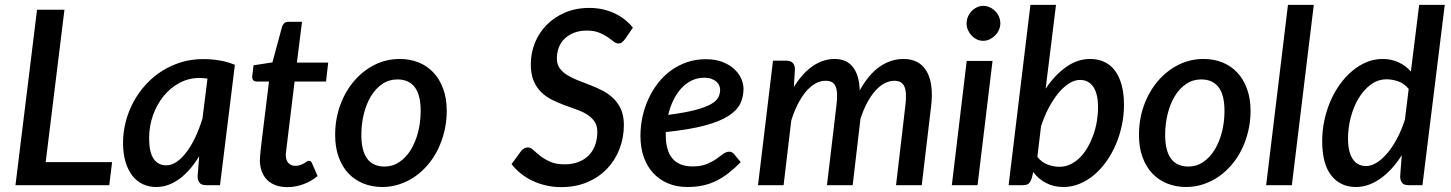

<svg xmlns="http://www.w3.org/2000/svg" viewBox="-20 -760 5957 788"><path d="M167.5 -94.5H440L428.5 0H43.5L132 -720H244.5Z M883 0H826.5Q806 0 798.5 -10.5Q791 -21 791 -36.5L797.5 -119Q780 -90 760 -66.8Q740 -43.5 718 -27Q696 -10.5 671.5 -1.5Q647 7.5 621 7.5Q591.5 7.5 566.5 -4Q541.5 -15.5 523.5 -38.5Q505.5 -61.5 495.2 -95.2Q485 -129 485 -173.5Q485 -219 496.5 -262.2Q508 -305.5 529 -343.8Q550 -382 579.5 -414Q609 -446 645.5 -469Q682 -492 724.2 -504.8Q766.5 -517.5 813 -517.5Q846.5 -517.5 879.5 -512.2Q912.5 -507 944 -494ZM662 -81.5Q684.5 -81.5 705.8 -96.2Q727 -111 746.2 -136.8Q765.5 -162.5 782 -197.5Q798.5 -232.5 811 -273.5L831.5 -437.5Q823 -438.5 814.8 -439.2Q806.5 -440 798 -440Q755 -440 717.2 -420Q679.5 -400 651.8 -366Q624 -332 608 -287.2Q592 -242.5 592 -193Q592 -136 610.2 -108.8Q628.5 -81.5 662 -81.5Z M1046.5 -100.5Q1046.5 -104 1046.8 -108.8Q1047 -113.5 1047.8 -122.5Q1048.5 -131.5 1050 -146.5Q1051.5 -161.5 1054.5 -185L1084 -425.5H1032.5Q1024 -425.5 1019 -431.2Q1014 -437 1015.5 -448.5L1020.5 -492L1098 -504L1138 -651.5Q1141 -660 1147.2 -665.2Q1153.5 -670.5 1162.5 -670.5H1219.5L1198.5 -503H1327L1318 -425.5H1189L1160.5 -191Q1158 -170.5 1156.5 -158.2Q1155 -146 1154.2 -138.8Q1153.5 -131.5 1153.2 -128.8Q1153 -126 1153 -124.5Q1153 -102.5 1163.5 -91Q1174 -79.5 1192.5 -79.5Q1204.5 -79.5 1213 -82.8Q1221.5 -86 1228 -89.8Q1234.5 -93.5 1239 -96.8Q1243.5 -100 1247.5 -100Q1253 -100 1255.5 -97.8Q1258 -95.5 1260.5 -90L1283.5 -37.5Q1257 -15.5 1224.8 -3.8Q1192.5 8 1159.5 8Q1108 8 1078 -20.2Q1048 -48.5 1046.5 -100.5Z M1558.5 -76.5Q1592 -76.5 1619.5 -95.2Q1647 -114 1666.2 -145.5Q1685.5 -177 1696 -218.2Q1706.5 -259.5 1706.5 -304.5Q1706.5 -370.5 1682.2 -402.2Q1658 -434 1610.5 -434Q1576.5 -434 1549.2 -415.5Q1522 -397 1503 -366Q1484 -335 1473.5 -293.5Q1463 -252 1463 -206.5Q1463 -76.5 1558.5 -76.5ZM1549 7.5Q1507 7.5 1471.5 -6.8Q1436 -21 1410.2 -48.2Q1384.5 -75.5 1370 -115.2Q1355.5 -155 1355.5 -205.5Q1355.5 -271 1376.2 -328Q1397 -385 1433 -427.2Q1469 -469.5 1517.2 -493.8Q1565.5 -518 1620.5 -518Q1662.5 -518 1698 -503.8Q1733.5 -489.5 1759 -462.2Q1784.5 -435 1799 -395.2Q1813.5 -355.5 1813.5 -305Q1813.5 -262 1804 -222Q1794.5 -182 1777.5 -147.2Q1760.5 -112.5 1736.2 -84Q1712 -55.5 1682.8 -35.2Q1653.5 -15 1619.5 -3.8Q1585.5 7.5 1549 7.5Z M2544.5 -598.5Q2538 -590 2532 -585.8Q2526 -581.5 2517.5 -581.5Q2508.5 -581.5 2498.2 -589.8Q2488 -598 2473.5 -608Q2459 -618 2438.5 -626.2Q2418 -634.5 2388.5 -634.5Q2359 -634.5 2336 -625.5Q2313 -616.5 2297.2 -601.2Q2281.5 -586 2273.5 -565.2Q2265.5 -544.5 2265.5 -520.5Q2265.5 -496 2277.2 -479.8Q2289 -463.5 2308.5 -451.5Q2328 -439.5 2352.5 -430Q2377 -420.5 2403 -410.5Q2429 -400.5 2453.5 -387.8Q2478 -375 2497.5 -356.2Q2517 -337.5 2528.8 -311Q2540.5 -284.5 2540.5 -247Q2540.5 -195 2522.5 -148.5Q2504.5 -102 2471.2 -67.2Q2438 -32.5 2390.2 -12.2Q2342.5 8 2283 8Q2251.5 8 2221.8 1.2Q2192 -5.5 2166 -17.8Q2140 -30 2118 -47.5Q2096 -65 2079.5 -86.5L2119 -140.5Q2124 -146.5 2131.2 -150.8Q2138.5 -155 2146.5 -155Q2157.5 -155 2169 -144.2Q2180.5 -133.5 2197.2 -120.2Q2214 -107 2238 -96.2Q2262 -85.5 2297.5 -85.5Q2328.5 -85.5 2353.5 -95Q2378.5 -104.5 2395.8 -121.8Q2413 -139 2422.2 -163.8Q2431.5 -188.5 2431.5 -218.5Q2431.5 -244.5 2419.8 -261.5Q2408 -278.5 2388.8 -290.5Q2369.5 -302.5 2345 -311Q2320.5 -319.5 2295 -329Q2269.5 -338.5 2245 -350.8Q2220.5 -363 2201.2 -381.8Q2182 -400.5 2170.2 -428.2Q2158.5 -456 2158.5 -496Q2158.5 -541.5 2175 -583.2Q2191.5 -625 2222.8 -657Q2254 -689 2298.5 -708.2Q2343 -727.5 2399 -727.5Q2427.5 -727.5 2453.5 -721.8Q2479.5 -716 2502.5 -705.2Q2525.5 -694.5 2544.2 -679.5Q2563 -664.5 2577.5 -646.5Z M3031.5 -395.5Q3031.5 -362 3017.8 -334Q3004 -306 2968.5 -283.5Q2933 -261 2871 -244.5Q2809 -228 2712.5 -218V-205Q2712.5 -141.5 2740 -109.2Q2767.5 -77 2822.5 -77Q2857 -77 2880 -86.5Q2903 -96 2919.2 -107.2Q2935.5 -118.5 2947.8 -128Q2960 -137.5 2973.5 -137.5Q2984 -137.5 2993 -127.5L3020 -94.5Q2994 -68 2969 -48.8Q2944 -29.5 2918 -17Q2892 -4.5 2863.5 1.5Q2835 7.5 2801.5 7.5Q2757 7.5 2721.5 -7.5Q2686 -22.5 2660.8 -49.8Q2635.5 -77 2622 -115.8Q2608.5 -154.5 2608.5 -202.5Q2608.5 -242.5 2617 -281.2Q2625.5 -320 2641.8 -355Q2658 -390 2681.2 -419.8Q2704.5 -449.5 2734.2 -471Q2764 -492.5 2799.8 -504.8Q2835.5 -517 2876.5 -517Q2916 -517 2945 -505.8Q2974 -494.5 2993.2 -476.8Q3012.5 -459 3022 -437.5Q3031.5 -416 3031.5 -395.5ZM2870.5 -441Q2842.5 -441 2818.8 -429.5Q2795 -418 2776.2 -397.5Q2757.5 -377 2743.8 -349.2Q2730 -321.5 2722.5 -288.5Q2791.5 -297.5 2833.2 -308.5Q2875 -319.5 2897.8 -332.5Q2920.5 -345.5 2928 -360.2Q2935.5 -375 2935.5 -391.5Q2935.5 -399.5 2932 -408.5Q2928.5 -417.5 2920.8 -424.5Q2913 -431.5 2900.5 -436.2Q2888 -441 2870.5 -441Z M3091 0 3152.5 -511H3206.5Q3224 -511 3233.2 -502.2Q3242.5 -493.5 3242.5 -475L3238 -403Q3274 -460.5 3316.2 -489.2Q3358.5 -518 3405.5 -518Q3454.5 -518 3480.5 -484.8Q3506.5 -451.5 3508.5 -389Q3545.5 -455.5 3591 -486.8Q3636.5 -518 3688.5 -518Q3753.5 -518 3783 -467.5Q3812.5 -417 3801.5 -324.5L3763 0H3657.5L3695.5 -324.5Q3699 -351.5 3698.2 -371.2Q3697.5 -391 3692.2 -403.8Q3687 -416.5 3676.8 -422.5Q3666.5 -428.5 3650 -428.5Q3630 -428.5 3610.2 -418Q3590.5 -407.5 3572.5 -387.5Q3554.5 -367.5 3539 -338.5Q3523.5 -309.5 3511.5 -272.5L3479.5 0H3374L3412.5 -324.5Q3416 -351.5 3415.5 -371.2Q3415 -391 3410 -403.8Q3405 -416.5 3395 -422.5Q3385 -428.5 3368.5 -428.5Q3346.5 -428.5 3326.5 -417.2Q3306.5 -406 3288.5 -385Q3270.5 -364 3255 -333.8Q3239.5 -303.5 3227.5 -265.5L3196 0Z M4053.5 -510 3992 0H3886.5L3947.5 -510ZM4085.5 -664Q4085.5 -649.5 4079.5 -636.5Q4073.5 -623.5 4063.5 -613.8Q4053.5 -604 4041 -598.2Q4028.5 -592.5 4015 -592.5Q4001.5 -592.5 3989.2 -598.2Q3977 -604 3967.8 -613.8Q3958.5 -623.5 3952.8 -636.5Q3947 -649.5 3947 -664Q3947 -678.5 3952.8 -691.8Q3958.5 -705 3968 -714.8Q3977.5 -724.5 3990 -730.2Q4002.5 -736 4015.5 -736Q4029 -736 4041.8 -730.2Q4054.5 -724.5 4064.2 -714.8Q4074 -705 4079.8 -692Q4085.5 -679 4085.5 -664Z M4119.5 0 4209 -740H4314L4271.5 -396Q4309 -452 4355.5 -485Q4402 -518 4454 -518Q4486 -518 4511.8 -506.2Q4537.5 -494.5 4555.5 -470.8Q4573.5 -447 4583.2 -411.8Q4593 -376.5 4593 -329.5Q4593 -287 4584.2 -245.5Q4575.5 -204 4559.5 -166.8Q4543.5 -129.5 4520.8 -97.5Q4498 -65.5 4470.5 -42.2Q4443 -19 4411 -5.8Q4379 7.5 4344.5 7.5Q4305 7.5 4273.2 -9Q4241.5 -25.5 4220.5 -54L4215 -30.5Q4210 -14.5 4202.5 -7.2Q4195 0 4177 0ZM4412.5 -432Q4390.5 -432 4367.5 -417.5Q4344.5 -403 4323.5 -377.5Q4302.5 -352 4284 -317Q4265.5 -282 4252.5 -241.5L4237.5 -116Q4255.5 -93.5 4279.8 -84.5Q4304 -75.5 4328 -75.5Q4352 -75.5 4373 -85.5Q4394 -95.5 4411.8 -113Q4429.5 -130.5 4443.2 -154.2Q4457 -178 4466.8 -205Q4476.5 -232 4481.5 -261.2Q4486.5 -290.5 4486.5 -319Q4486.5 -375.5 4467 -403.8Q4447.5 -432 4412.5 -432Z M4857.5 -76.5Q4891 -76.5 4918.5 -95.2Q4946 -114 4965.2 -145.5Q4984.5 -177 4995 -218.2Q5005.5 -259.5 5005.5 -304.5Q5005.5 -370.5 4981.2 -402.2Q4957 -434 4909.5 -434Q4875.5 -434 4848.2 -415.5Q4821 -397 4802 -366Q4783 -335 4772.5 -293.5Q4762 -252 4762 -206.5Q4762 -76.5 4857.5 -76.5ZM4848 7.5Q4806 7.5 4770.5 -6.8Q4735 -21 4709.2 -48.2Q4683.5 -75.5 4669 -115.2Q4654.5 -155 4654.5 -205.5Q4654.5 -271 4675.2 -328Q4696 -385 4732 -427.2Q4768 -469.5 4816.2 -493.8Q4864.5 -518 4919.5 -518Q4961.5 -518 4997 -503.8Q5032.5 -489.5 5058 -462.2Q5083.5 -435 5098 -395.2Q5112.5 -355.5 5112.5 -305Q5112.5 -262 5103 -222Q5093.5 -182 5076.5 -147.2Q5059.5 -112.5 5035.2 -84Q5011 -55.5 4981.8 -35.2Q4952.5 -15 4918.5 -3.8Q4884.5 7.5 4848 7.5Z M5176.5 0 5266 -740H5372L5282 0Z M5761.5 0Q5741 0 5733.8 -10.5Q5726.5 -21 5726.5 -36.5L5733 -123Q5714 -93 5692.2 -69Q5670.5 -45 5646.8 -28Q5623 -11 5597.5 -1.8Q5572 7.5 5545.5 7.5Q5481 7.5 5443.8 -39.8Q5406.5 -87 5406.5 -181Q5406.5 -223.5 5415.2 -265Q5424 -306.5 5440 -344Q5456 -381.5 5478.8 -413.2Q5501.5 -445 5529 -468.2Q5556.5 -491.5 5588.2 -504.8Q5620 -518 5654.5 -518Q5690.5 -518 5720 -504.2Q5749.5 -490.5 5770.5 -466.5L5804.5 -740H5909.5L5818 0ZM5586.5 -78.5Q5608.5 -78.5 5631.2 -93Q5654 -107.5 5675.2 -133Q5696.5 -158.5 5714.8 -193.5Q5733 -228.5 5746 -269L5761.5 -395Q5743.5 -417 5719.2 -425.8Q5695 -434.5 5671 -434.5Q5635 -434.5 5605.8 -412.8Q5576.5 -391 5555.8 -356.2Q5535 -321.5 5523.8 -278.2Q5512.5 -235 5512.5 -192Q5512.5 -135.5 5532 -107Q5551.5 -78.5 5586.5 -78.5Z"/></svg>

Font: Lato Semibold
Style: Italic
Weight: 600
Italic angle: -7°
Designer: Lukasz Dziedzic
Foundry: tyPoland Lukasz Dziedzic
Version: Version 2.006; 2014-01-15